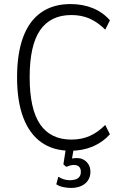

<svg xmlns="http://www.w3.org/2000/svg" viewBox="-20 -733 611 945"><path d="M327 9Q242 9 183.5 -32.5Q125 -74 94.5 -154.5Q64 -235 64 -352Q64 -470 94 -550.5Q124 -631 183 -672Q242 -713 327 -713Q387 -713 436.5 -693Q486 -673 521 -633L498 -587Q461 -624 421 -641.5Q381 -659 331 -659Q229 -659 177.5 -584.5Q126 -510 126 -353Q126 -196 177.5 -121Q229 -46 331 -46Q381 -46 421 -63.5Q461 -81 498 -118L521 -72Q486 -33 436.5 -12Q387 9 327 9ZM330 192Q309 192 289.5 187.5Q270 183 257 174L267 137Q280 145 294 149.5Q308 154 324 154Q351 154 364.5 143.5Q378 133 378 113Q378 97 369.5 88Q361 79 343 79Q335 79 325.5 81.5Q316 84 306 88L292 76L307 -20H346L333 56L315 53Q323 49 335 47Q347 45 358 45Q378 45 392.5 53.5Q407 62 416 77Q425 92 425 113Q425 137 413 155Q401 173 379.5 182.5Q358 192 330 192Z"/></svg>

Font: Nunito Sans 10pt Condensed Light
Style: Regular
Weight: 300
Width: 3
Designer: Vernon Adams
Foundry: Vernon Adams
Version: Version 3.101;gftools[0.9.27]